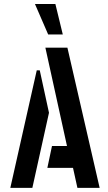

<svg xmlns="http://www.w3.org/2000/svg" viewBox="-20 -916 527 936"><path d="M150.4 -896.5H250L286.1 -748H214.8ZM30.3 0 159.2 -573.2H173.8L218.8 -366.2L137.7 0ZM210.9 -97.7 233.4 -204.1H306.6L201.2 -683.6H308.6L465.8 0H357.4L335.9 -97.7Z"/></svg>

Font: Post No Bills Colombo
Style: Bold
Weight: 700
Designer: Kosala Senevirathne, Siva Puranthara, Lasantha Premarathna, Tharique Azeez
Foundry: Mooniak
Version: Version 1.220 ; ttfautohint (v1.6)